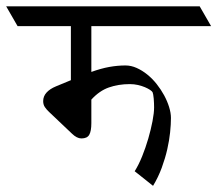

<svg xmlns="http://www.w3.org/2000/svg" viewBox="-62 -665 705 623"><path d="M623 -580.1H234.4V-431.6Q265.6 -442.9 292.7 -447.8Q319.8 -452.6 345.2 -452.6Q363.3 -452.6 381.3 -444.6Q399.4 -436.5 416 -423.1Q432.6 -409.7 446.5 -392.1Q460.4 -374.5 470.7 -355.5Q481 -336.4 486.8 -317.4Q492.7 -298.3 492.7 -282.2Q492.7 -261.7 490 -235.6Q487.3 -209.5 480.7 -180.4Q474.1 -151.4 462.9 -120.8Q451.7 -90.3 434.6 -62L375 -109.4Q387.7 -129.4 399.2 -157.7Q410.6 -186 419.2 -215.6Q427.7 -245.1 432.9 -272Q438 -298.8 438 -316.4Q438 -322.3 437.7 -330.1Q437.5 -337.9 436.8 -345.2Q436 -352.5 435.1 -358.2Q434.1 -363.8 433.1 -365.7Q431.2 -369.1 424.6 -373.5Q418 -377.9 408.2 -382.1Q398.4 -386.2 385.7 -389.2Q373 -392.1 359.4 -392.1Q322.3 -392.1 291.5 -381.3Q260.7 -370.6 234.4 -341.8V-265.6Q234.4 -239.3 227.5 -227.5Q220.7 -215.8 202.1 -215.8Q187.5 -215.8 171.4 -231.4L97.2 -301.8Q88.9 -309.6 83.5 -317.6Q78.1 -325.7 78.1 -336.9Q78.1 -352.5 88.9 -364.5Q99.6 -376.5 119.6 -384.8L168 -404.8V-580.1H-4.9L-42 -644.5H585.9Z"/></svg>

Font: Kurinto Seri
Style: Regular
Weight: 400
Designer: Kurinto was developed by Clint Goss from a range of fonts that are compatible with the SIL Open Font License Version 1.1
Foundry: Clinton F. Goss
Version: Version 2.196; July 25, 2020